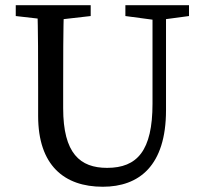

<svg xmlns="http://www.w3.org/2000/svg" viewBox="-20 -689 767 724"><path d="M367.5 15.2C504.2 15.2 606 -63.5 606 -273.6V-669.3H555.1V-298.1C555.1 -120.7 497.4 -56 383.8 -56C282.2 -56 218.2 -110 218.2 -281V-359.8C218.2 -464.6 218.2 -568.4 221.2 -669.3H120.8C123.8 -566.4 123.8 -462.6 123.8 -359.8V-251.8C123.8 -65.3 222.3 15.2 367.5 15.2ZM39.4 -628.5 170.5 -613.5H190.9L322 -628.5V-669.3H39.4V-628.5ZM452.8 -628.5 562.6 -613.8H583.2L692.7 -628.5V-669.3H452.8V-628.5Z"/></svg>

Font: Source Serif Variable
Style: Regular
Weight: 389
Designer: Frank Grießhammer
Foundry: Adobe Systems Incorporated
Version: Version 3.001;hotconv 1.0.111;makeotfexe 2.5.65597